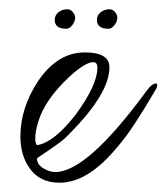

<svg xmlns="http://www.w3.org/2000/svg" viewBox="-20 -341 359 414"><path d="M108 53Q66 53 44 22Q24 -6 24 -47Q24 -108 62 -166Q104 -228 163 -228Q216 -228 216 -196Q216 -136 119 -42Q111 -34 60 0V2Q60 13 72 21Q86 30 99 30Q167 30 293 -141Q307 -161 316 -161Q319 -161 319 -158Q319 -156 318.5 -154Q318 -152 317 -150Q292 -107 271 -75Q250 -43 233 -24Q170 53 108 53ZM60 -28Q97 -34 144 -95Q190 -158 190 -195Q190 -207 181 -207Q164 -207 129 -175Q77 -126 63 -80Q56 -59 56 -42Q56 -31 60 -28ZM214 -279Q189 -279 189 -298Q189 -308 197 -314.5Q205 -321 216 -321Q223 -321 228 -315Q233 -309 233 -303Q233 -295 227 -287Q221 -279 214 -279ZM123 -279Q98 -279 98 -298Q98 -308 106 -314.5Q114 -321 125 -321Q132 -321 137 -315Q142 -309 142 -303Q142 -295 136 -287Q130 -279 123 -279Z"/></svg>

Font: Ole
Style: Regular
Weight: 400
Designer: Robert E. Leuschke
Foundry: Robert E. Leuschke
Version: Version 1.010; ttfautohint (v1.8.3)